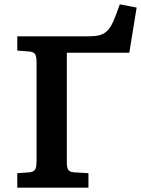

<svg xmlns="http://www.w3.org/2000/svg" viewBox="-20 -868 652 888"><path d="M60 0V-67L117 -71Q134 -73 141.5 -82.5Q149 -92 149 -122V-582Q149 -605 143 -616.5Q137 -628 114 -630L60 -634V-700H387Q417 -700 437.5 -704.5Q458 -709 474 -723.5Q490 -738 503.5 -768Q517 -798 534 -848L612 -833L578 -624H289V-118Q289 -94 295 -83.5Q301 -73 322 -71L389 -67V0Z"/></svg>

Font: Literata 7pt SemiBold
Style: Regular
Weight: 600
Designer: Latin by Veronika Burian and Jose Scaglione. Greek by Irene Vlachou. Cyrillic by Vera Evstafieva.
Foundry: TypeTogether
Version: Version 3.002